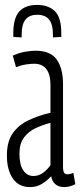

<svg xmlns="http://www.w3.org/2000/svg" viewBox="-20 -750 326 780"><path d="M8 -118Q8 -174 31 -207.5Q54 -241 94 -260.5Q134 -280 185 -292V-406Q185 -447 168.5 -469Q152 -491 119 -491Q106 -491 87.5 -488.5Q69 -486 45 -477L32 -524Q56 -535 80.5 -539.5Q105 -544 124 -544Q185 -544 210.5 -508Q236 -472 236 -408V-73Q236 -55 240.5 -48.5Q245 -42 253 -42Q266 -42 278 -48L286 -2Q264 10 240 10Q218 10 204.5 -2Q191 -14 188 -34Q170 -15 149.5 -2.5Q129 10 102 10Q56 10 32 -25Q8 -60 8 -118ZM59 -125Q59 -81 74.5 -58Q90 -35 116 -35Q139 -35 157 -49.5Q175 -64 185 -79V-251Q154 -243 125 -229.5Q96 -216 77.5 -191.5Q59 -167 59 -125ZM131 -730Q176 -730 202.5 -705Q229 -680 229 -614Q229 -611 229 -607.5Q229 -604 229 -600L195 -598V-609Q195 -652 179 -671Q163 -690 131 -690Q100 -690 84 -671Q68 -652 68 -609V-598L34 -600Q34 -604 34 -607.5Q34 -611 34 -614Q34 -677 58.5 -703.5Q83 -730 131 -730Z"/></svg>

Font: Georama ExtraCondensed Light
Style: Regular
Weight: 300
Width: 2
Designer: Jean-Baptiste Levee
Foundry: Production Type
Version: Version 1.000